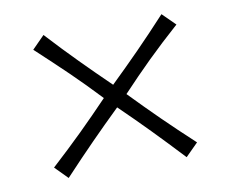

<svg xmlns="http://www.w3.org/2000/svg" viewBox="-56 -591 686 572"><g transform="rotate(-10 286.5 -304.5)"><path d="M108.4 -88.4 70.8 -126.5Q123 -174.3 165.8 -216.3Q208.5 -258.3 252.9 -304.7Q208 -352.5 165.8 -393.3Q123.5 -434.1 70.8 -482.9L108.4 -521Q156.2 -469.2 198.5 -426.5Q240.7 -383.8 287.1 -338.9Q333.5 -383.8 375.5 -426.5Q417.5 -469.2 465.3 -521L503.9 -482.9Q450.7 -435.5 408.4 -394Q366.2 -352.5 321.3 -304.7Q366.2 -258.3 408.9 -216.3Q451.7 -174.3 503.4 -126.5L465.3 -88.4Q416.5 -140.6 375 -183.1Q333.5 -225.6 287.1 -270.5Q240.7 -225.6 199 -183.1Q157.2 -140.6 108.4 -88.4Z"/></g></svg>

Font: Pinar DS1-Light
Style: Regular
Weight: 300
Designer: Amin Abedi
Version: Version 2.000